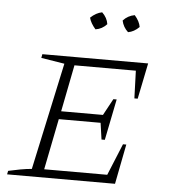

<svg xmlns="http://www.w3.org/2000/svg" viewBox="-52 -763 718 810"><g transform="rotate(5 307.5 -358.0)"><path d="M8 0 11 -15Q37 -21 62 -25.5Q87 -30 110 -32L208 -486L109 -502L112 -518H560L529 -366H515L511 -483H251L212 -285H389L427 -355H441L406 -181H392L382 -251H205L162 -35H429L484 -169H498L465 0ZM348 -716Q370 -695 374 -668Q354 -646 326 -642Q305 -666 299 -689Q322 -711 348 -716ZM486 -716Q507 -692 511 -668Q489 -646 464 -642Q443 -661 437 -689Q457 -711 486 -716Z"/></g></svg>

Font: Piazzolla SC ExtraLight
Style: Italic
Weight: 200
Italic angle: -11.3°
Designer: Juan Pablo del Peral
Foundry: Huerta Tipografica
Version: Version 1.330